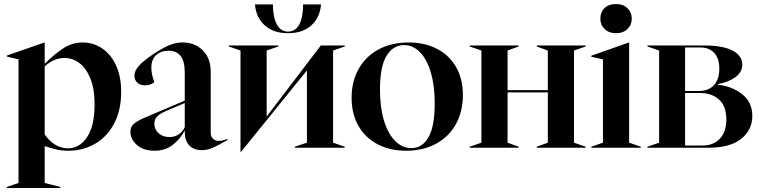

<svg xmlns="http://www.w3.org/2000/svg" viewBox="-20 -734 3770 954"><path d="M14 195 72 175V-439L14 -453V-458L201 -523H202V-417Q252 -467 296 -495Q340 -523 391 -523Q442 -523 485.5 -495Q529 -467 555.5 -411.5Q582 -356 582 -277Q582 -187 547.5 -121Q513 -55 453 -20Q393 15 320 15Q287 15 259.5 8.5Q232 2 202 -8V175L280 195V200H14ZM318 3Q375 3 412.5 -52.5Q450 -108 450 -215Q450 -292 429 -344Q408 -396 374 -421Q340 -446 300 -446Q248 -446 202 -404V-66Q251 3 318 3Z M628 -80Q628 -102 642.5 -116.5Q657 -131 698 -149L898 -234V-372Q898 -431 877 -456.5Q856 -482 818 -482Q780 -482 756 -460.5Q732 -439 732 -398Q732 -364 747 -326Q728 -310 701 -310Q677 -310 662.5 -323Q648 -336 648 -358Q648 -381 668 -404.5Q688 -428 737 -462Q787 -495 820 -509Q853 -523 886 -523Q948 -523 987.5 -484Q1027 -445 1027 -376V-74Q1027 -56 1038 -45Q1049 -34 1067 -34Q1085 -34 1110 -44V-38Q1063 -11 1036.5 0.5Q1010 12 982 12Q942 12 920 -12Q898 -36 898 -78V-86Q875 -42 837.5 -13.5Q800 15 748 15Q693 15 660.5 -13.5Q628 -42 628 -80ZM822 -53Q849 -53 869.5 -67.5Q890 -82 898 -103V-222L804 -182Q772 -168 759.5 -154Q747 -140 747 -119Q747 -91 768 -72Q789 -53 822 -53Z M1175 -483 1117 -503V-508H1363V-503L1305 -483V-155L1574 -508H1693V-503L1635 -483V-25L1693 -5V0H1445V-5L1505 -25V-384L1178 20H1175ZM1247 -712H1336Q1336 -649 1355.5 -613Q1375 -577 1411 -577Q1448 -577 1467 -612.5Q1486 -648 1486 -712H1575Q1570 -647 1527 -608Q1484 -569 1411 -569Q1339 -569 1295.5 -608Q1252 -647 1247 -712Z M1727 -249Q1727 -329 1762 -391.5Q1797 -454 1861 -488.5Q1925 -523 2011 -523Q2090 -523 2151 -491.5Q2212 -460 2246 -401Q2280 -342 2280 -262Q2280 -180 2245.5 -117.5Q2211 -55 2147 -20Q2083 15 1999 15Q1918 15 1856.5 -17Q1795 -49 1761 -108.5Q1727 -168 1727 -249ZM2024 2Q2078 2 2109 -52Q2140 -106 2140 -221Q2140 -309 2120.5 -374.5Q2101 -440 2066.5 -475Q2032 -510 1988 -510Q1933 -510 1900.5 -456.5Q1868 -403 1868 -289Q1868 -200 1888 -134.5Q1908 -69 1943.5 -33.5Q1979 2 2024 2Z M2314 -5 2372 -25V-483L2314 -503V-508H2557V-503L2502 -483V-286H2702V-483L2647 -503V-508H2890V-503L2832 -483V-25L2890 -5V0H2647V-5L2702 -25V-275H2502V-25L2557 -5V0H2314Z M2918 -5 2976 -25V-439L2918 -452V-457L3105 -523H3106V-25L3164 -5V0H2918ZM2963 -641Q2963 -674 2984 -694Q3005 -714 3041 -714Q3076 -714 3097.5 -693.5Q3119 -673 3119 -641Q3119 -610 3097.5 -589.5Q3076 -569 3041 -569Q3006 -569 2984.5 -589.5Q2963 -610 2963 -641Z M3197 -5 3255 -25V-483L3197 -503V-508H3481Q3571 -508 3619.5 -483Q3668 -458 3668 -413Q3668 -375 3634 -350.5Q3600 -326 3547 -316V-313Q3616 -306 3667 -266.5Q3718 -227 3718 -158Q3718 -88 3662.5 -44Q3607 0 3502 0H3197ZM3471 -11Q3525 -11 3557 -45Q3589 -79 3589 -141Q3589 -206 3553 -239Q3517 -272 3456 -272H3384V-11ZM3454 -282Q3500 -282 3527 -310.5Q3554 -339 3554 -393Q3554 -445 3528.5 -471.5Q3503 -498 3461 -498H3384V-282Z"/></svg>

Font: Nyght Serif Medium
Style: Regular
Weight: 500
Designer: Maksym Kobuzan
Version: Version 0.410